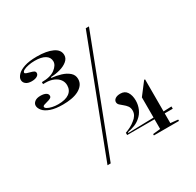

<svg xmlns="http://www.w3.org/2000/svg" viewBox="-158 -901 1116 1094"><g transform="rotate(-30 400.0 -354.0)"><path d="M204 -411Q155 -411 124 -422Q93 -433 79 -450Q65 -467 65 -483Q65 -498 78.5 -508.5Q92 -519 116 -519Q138 -519 151 -512Q164 -505 164 -492Q164 -483 155 -478Q146 -473 133 -470Q120 -467 111 -463.5Q102 -460 102 -454Q102 -447 113.5 -440.5Q125 -434 143 -430Q161 -426 181 -426Q229 -426 254 -444Q279 -462 279 -495Q279 -516 267 -532.5Q255 -549 232.5 -559Q210 -569 181 -569H163V-582Q220 -582 249.5 -604.5Q279 -627 279 -652Q279 -679 255 -693.5Q231 -708 188 -708Q166 -708 146 -704Q126 -700 114 -693.5Q102 -687 102 -679Q102 -674 111.5 -670.5Q121 -667 133.5 -664Q146 -661 155 -656.5Q164 -652 164 -642Q164 -630 151 -622.5Q138 -615 116 -615Q92 -615 78.5 -625.5Q65 -636 65 -653Q65 -668 80 -684.5Q95 -701 127 -712Q159 -723 211 -723Q274 -723 312.5 -705Q351 -687 351 -652Q351 -630 331.5 -614Q312 -598 282.5 -590Q253 -582 222 -581V-576Q253 -573 282.5 -564Q312 -555 331.5 -538Q351 -521 351 -495Q351 -473 339 -457Q327 -441 306.5 -430.5Q286 -420 259.5 -415.5Q233 -411 204 -411ZM433 -78V-93Q450 -99 467.5 -108Q485 -117 499 -129Q513 -139 521.5 -153Q530 -167 530 -183Q530 -202 521 -214Q512 -226 500.5 -235Q489 -244 480 -252.5Q471 -261 471 -272Q471 -285 483 -293.5Q495 -302 517 -302Q546 -302 560 -280Q574 -258 574 -224Q574 -195 562.5 -169Q551 -143 530 -126Q513 -111 490.5 -102.5Q468 -94 445 -90V-85L613 -89V-222L674 -302H680V-91L733 -93V-78H680V-14L729 -9V0H564V-9L613 -14V-78ZM250 15 533 -723H554L271 15Z"/></g></svg>

Font: Kalnia SemiExpanded
Style: Regular
Weight: 400
Width: 6
Designer: Frida Medrano
Foundry: Frida Medrano
Version: Version 1.105